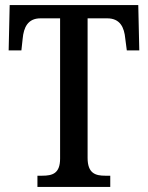

<svg xmlns="http://www.w3.org/2000/svg" viewBox="-20 -734 581 754"><path d="M127 0H413V-44H393C355 -44 324 -53 324 -114V-662H401C452 -662 468 -626 472 -582L478 -536H527L523 -714H18L14 -536H64L69 -582C73 -626 89 -662 139 -662H216V-111C216 -52 185 -44 146 -44H127Z"/></svg>

Font: Noto Serif Devanagari Condensed Medium
Style: Regular
Weight: 500
Width: 3
Designer: Universal Thirst, Indian Type Foundry and the Monotype Design Team
Foundry: Monotype Imaging Inc.
Version: Version 2.004